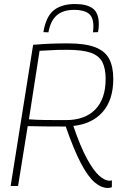

<svg xmlns="http://www.w3.org/2000/svg" viewBox="-20 -926 602 956"><path d="M33 0 145 -703Q195 -707 233 -708.5Q271 -710 317 -710Q404 -710 453.5 -691Q503 -672 523.5 -633Q544 -594 544 -533Q544 -429 491.5 -369Q439 -309 345 -299Q381 -194 413.5 -135Q446 -76 473.5 -51.5Q501 -27 524 -26Q526 -26 529.5 -26.5Q533 -27 537 -28V6Q534 7 528.5 8.5Q523 10 518 10Q485 10 452 -17.5Q419 -45 383.5 -112Q348 -179 307 -297L303 -296Q249 -296 205 -296.5Q161 -297 118 -298L70 0ZM308 -328Q403 -328 454.5 -381Q506 -434 506 -533Q506 -585 489.5 -617Q473 -649 431.5 -663.5Q390 -678 315 -678Q287 -678 266.5 -677.5Q246 -677 225.5 -675.5Q205 -674 177 -673L124 -332Q161 -329 203 -328.5Q245 -328 308 -328ZM354 -906Q413 -906 442.5 -883.5Q472 -861 472 -805Q472 -783 468 -766L443 -765Q444 -774 444.5 -782Q445 -790 445 -799Q444 -843 419.5 -860Q395 -877 350 -877Q295 -877 263.5 -850.5Q232 -824 221 -765L196 -766Q209 -844 248 -875Q287 -906 354 -906Z"/></svg>

Font: Georama ExtraLight
Style: Italic
Weight: 200
Italic angle: -9°
Designer: Jean-Baptiste Levee
Foundry: Production Type
Version: Version 1.000